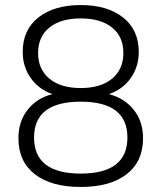

<svg xmlns="http://www.w3.org/2000/svg" viewBox="-20 -733 640 761"><path d="M300 8Q183 8 118 -42.5Q53 -93 53 -185Q53 -252 90 -298.5Q127 -345 188 -360Q133 -379 101.5 -424Q70 -469 70 -527Q70 -615 132.5 -664Q195 -713 300 -713Q405 -713 467.5 -664Q530 -615 530 -527Q530 -469 498.5 -424Q467 -379 412 -360Q473 -344 510 -298Q547 -252 547 -185Q547 -93 482 -42.5Q417 8 300 8ZM300 -384Q379 -384 424 -421Q469 -458 469 -523Q469 -588 424 -624Q379 -660 300 -660Q221 -660 176 -624Q131 -588 131 -523Q131 -458 176 -421Q221 -384 300 -384ZM300 -45Q485 -45 485 -188Q485 -330 300 -330Q115 -330 115 -188Q115 -45 300 -45Z"/></svg>

Font: Nunito Light
Style: Regular
Weight: 300
Designer: Vernon Adams
Foundry: Vernon Adams
Version: Version 3.601; ttfautohint (v1.8.2.53-6de2)